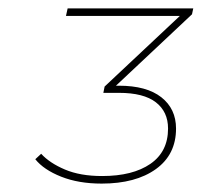

<svg xmlns="http://www.w3.org/2000/svg" viewBox="-20 -762 480 457"><path d="M222 -325Q167 -325 125.5 -341.5Q84 -358 64 -383L78 -396Q98 -374 134.5 -358.5Q171 -343 223 -343Q296 -343 338 -372Q380 -401 380 -456Q380 -496 351 -518.5Q322 -541 263 -541H226L229 -556L408 -724H137L141 -742H440L437 -728L256 -558H263Q329 -558 364 -530.5Q399 -503 399 -456Q399 -394 351 -359.5Q303 -325 222 -325Z"/></svg>

Font: Montserrat Thin
Style: Italic
Weight: 100
Italic angle: -11.3°
Designer: Julieta Ulanovsky
Foundry: Julieta Ulanovsky
Version: Version 9.000; ttfautohint (v1.8.4.7-5d5b)